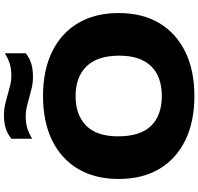

<svg xmlns="http://www.w3.org/2000/svg" viewBox="-36 -950 996 964"><g transform="rotate(-90 462.0 -468.0)"><path d="M462 10Q334 10 240.5 -35.2Q147 -80.5 96.2 -165.5Q45.5 -250.5 45.5 -370Q45.5 -489.5 96.2 -574.5Q147 -659.5 240.2 -704.8Q333.5 -750 462 -750Q591 -750 684.2 -704.5Q777.5 -659 828 -574Q878.5 -489 878.5 -370Q878.5 -251 827.8 -166Q777 -81 683.5 -35.5Q590 10 462 10ZM462 -153.5Q559 -153.5 611.8 -207.5Q664.5 -261.5 664.5 -366.5Q664.5 -477 610.8 -531.8Q557 -586.5 462 -586.5Q367 -586.5 313.2 -533.5Q259.5 -480.5 259.5 -373.5Q259.5 -261.5 312.2 -207.5Q365 -153.5 462 -153.5ZM558.5 -800.5Q528.5 -800.5 503 -806.5Q477.5 -812.5 453.5 -819.5Q431 -826 408.2 -831.5Q385.5 -837 360.5 -837Q326 -837 300.2 -829Q274.5 -821 247.5 -804.5V-909Q271 -928 298.8 -937Q326.5 -946 365.5 -946Q395.5 -946 421 -940Q446.5 -934 470.5 -927Q493 -920.5 515.8 -914.8Q538.5 -909 563.5 -909Q598 -909 623.8 -917Q649.5 -925 676.5 -941.5V-836.5Q653 -818 625.2 -809.2Q597.5 -800.5 558.5 -800.5Z"/></g></svg>

Font: Encode Sans Expanded Expanded ExtraBold
Style: Regular
Weight: 800
Width: 7
Designer: Multiple Designers
Foundry: Impallari Type
Version: Version 3.000; ttfautohint (v1.8.3) -l 8 -r 50 -G 200 -x 14 